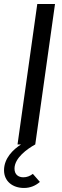

<svg xmlns="http://www.w3.org/2000/svg" viewBox="-43 -717 309 953"><path d="M44 0H61.5C22.5 24.5 -23 68.5 -23 128C-23 183 20 216 76 216C107 216 133 205 155 186L120 146C106 157 90 163 73 163C50 163 29 151 29 120C29 67 92 22 132 0L230 -697H142Z"/></svg>

Font: HK Grotesk
Style: Italic
Weight: 400
Italic angle: -16°
Designer: Alfredo Marco Pradil
Foundry: Hanken Design Co.
Version: Version 3.001;FEAKit 1.0